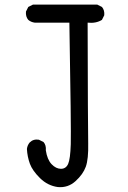

<svg xmlns="http://www.w3.org/2000/svg" viewBox="-20 -795 540 812"><path d="M224.6 -3.9Q181.6 -9.8 149.4 -41.5Q117.2 -73.2 106.4 -102.5Q95.7 -131.8 93.8 -165Q95.7 -180.7 105.5 -192.4Q121.1 -208 144.5 -204.1L164.1 -194.3Q175.8 -180.7 173.8 -159.2Q179.7 -120.1 198.2 -100.6Q216.8 -81.1 237.8 -81.1Q258.8 -81.1 268.1 -101.6Q277.3 -122.1 279.3 -185.1Q281.2 -248 273.4 -699.2H127Q111.3 -701.2 99.6 -710.9Q87.9 -724.6 89.8 -746.1L99.6 -765.6L119.1 -775.4H391.6L411.1 -765.6Q422.9 -752 420.9 -730.5L411.1 -710.9Q385.7 -695.3 350.6 -699.2Q351.6 -256.8 353 -189.5Q354.5 -122.1 342.8 -89.8Q331.1 -57.6 299.3 -28.8Q267.6 0 224.6 -3.9Z"/></svg>

Font: JasonHandwriting1
Style: Regular
Weight: 400
Version: Version 1.48.20